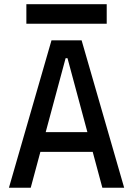

<svg xmlns="http://www.w3.org/2000/svg" viewBox="-20 -883 626 903"><path d="M22 0 222.2 -693.4H363.8L564 0H461.4L297.4 -609.4H288.6L124.5 0ZM114.7 -168.9V-261.7H466.3V-168.9ZM104 -771.5V-863.3H481.9V-771.5Z"/></svg>

Font: Cascadia Code
Style: Regular
Weight: 400
Designer: Aaron Bell
Foundry: Saja Typeworks
Version: Version 2404.023